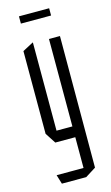

<svg xmlns="http://www.w3.org/2000/svg" viewBox="-130 -697 548 946"><g transform="rotate(-15 144.5 -224.5)"><path d="M185 201V-504H241L240 167L186 201ZM62 201 48 155V154H185V201ZM83 -3 48 -57V-58H185V-3ZM48 -58V-479L103 -508H104V-58ZM71 -613V-650H225V-613Z"/></g></svg>

Font: Foldit Thin Light
Style: Regular
Weight: 300
Version: Version 1.003